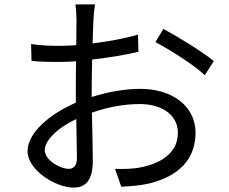

<svg xmlns="http://www.w3.org/2000/svg" viewBox="-20 -819 1040 871"><path d="M411 -799H322C325 -782 327 -748 327 -728C327 -710 326 -666 326 -614C298 -612 272 -611 249 -611C212 -611 176 -612 121 -619L123 -543C157 -539 194 -538 251 -538C272 -538 297 -539 325 -541C324 -497 324 -450 324 -410C324 -392 324 -372 324 -353C209 -304 105 -217 105 -134C105 -45 235 32 313 32C367 32 401 2 401 -91C401 -134 399 -223 397 -308C469 -333 540 -347 615 -347C710 -347 787 -301 787 -216C787 -124 707 -77 619 -60C582 -52 539 -52 502 -53L530 28C565 26 609 24 654 14C791 -19 867 -96 867 -217C867 -337 762 -416 616 -416C550 -416 472 -403 396 -379C396 -391 396 -403 396 -414C396 -454 397 -502 398 -549C471 -557 549 -570 608 -584L606 -662C549 -645 473 -631 400 -622C401 -667 403 -706 404 -730C405 -753 408 -781 411 -799ZM721 -688 685 -628C749 -594 860 -525 909 -478L950 -542C901 -582 792 -650 721 -688ZM183 -138C183 -183 244 -241 326 -279C327 -206 329 -138 329 -102C329 -69 315 -53 292 -53C253 -53 183 -92 183 -138Z"/></svg>

Font: Source Han Sans HK
Style: Regular
Weight: 400
Designer: Ryoko NISHIZUKA 西塚涼子 (kana, bopomofo & ideographs); Paul D. Hunt (Latin, Greek & Cyrillic); Sandoll Communications 산돌커뮤니
Foundry: Adobe
Version: Version 2.000;hotconv 1.0.107;makeotfexe 2.5.65593